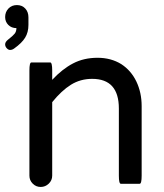

<svg xmlns="http://www.w3.org/2000/svg" viewBox="-41 -739 655 765"><path d="M-20.5 -562.5Q-20.5 -572.3 -7.8 -582Q9.8 -595.7 17.1 -604.5Q24.4 -613.3 24.4 -627Q4.9 -627 -7.8 -639.6Q-20.5 -652.3 -20.5 -670.9Q-20.5 -691.4 -7.3 -705.1Q5.9 -718.8 26.4 -718.8Q46.9 -718.8 59.6 -705.1Q72.3 -691.4 72.3 -669.9V-639.6Q72.3 -610.4 59.1 -588.9Q45.9 -567.4 15.6 -545.9Q7.8 -540 -1 -540Q-7.8 -540 -14.2 -546.9Q-20.5 -553.7 -20.5 -562.5ZM76.2 -39.1V-458Q76.2 -490.2 84 -490.2H159.2Q167 -490.2 167 -458V-420.9Q207 -463.9 250 -486.3Q293 -508.8 347.7 -508.8Q401.4 -508.8 442.4 -483.4Q481.4 -458 502.4 -414.1Q523.4 -370.1 523.4 -316.4V-39.1Q523.4 -6.8 515.6 -6.8Q515.6 -6.8 440.4 -6.8Q432.6 -6.8 432.6 -39.1V-306.6Q432.6 -424.8 326.2 -424.8Q279.3 -424.8 241.7 -401.4Q204.1 -377.9 167 -332V-39.1Q167 -20.5 153.3 -7.3Q139.6 5.9 121.1 5.9Q102.5 5.9 89.4 -7.3Q76.2 -20.5 76.2 -39.1Z"/></svg>

Font: YuPearl-Regular
Style: Regular
Weight: 400
Designer: Max Yao
Foundry: Max-Everyday
Version: Version 1.011; ttfautohint (v1.8.3)